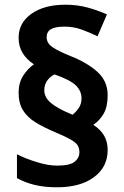

<svg xmlns="http://www.w3.org/2000/svg" viewBox="-20 -785 526 815"><path d="M59 -391Q59 -434 78.5 -464Q98 -494 124 -512Q93 -532 76 -560Q59 -588 59 -625Q59 -688 113.5 -726.5Q168 -765 257 -765Q307 -765 350 -753.5Q393 -742 434 -724L394 -631Q361 -647 326.5 -659.5Q292 -672 254 -672Q214 -672 196 -661Q178 -650 178 -627Q178 -602 202.5 -585Q227 -568 282 -546Q352 -518 394.5 -479Q437 -440 437 -381Q437 -332 420 -302.5Q403 -273 376 -255Q406 -236 421.5 -210Q437 -184 437 -148Q437 -76 379 -33Q321 10 222 10Q169 10 127.5 0Q86 -10 52 -29V-130Q90 -111 137.5 -96.5Q185 -82 222 -82Q277 -82 297 -98.5Q317 -115 317 -139Q317 -156 309.5 -168Q302 -180 280.5 -192.5Q259 -205 216 -223Q166 -244 131 -265.5Q96 -287 77.5 -317Q59 -347 59 -391ZM168 -402Q168 -372 195.5 -348.5Q223 -325 281 -301L288 -298Q302 -309 314 -326Q326 -343 326 -368Q326 -398 303 -421.5Q280 -445 212 -469Q195 -462 181.5 -444.5Q168 -427 168 -402Z"/></svg>

Font: Noto Sans Ethiopic
Style: Bold
Weight: 700
Designer: Monotype Design Team
Foundry: Monotype Imaging Inc.
Version: Version 2.102; ttfautohint (v1.8.4.7-5d5b)